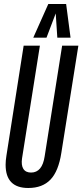

<svg xmlns="http://www.w3.org/2000/svg" viewBox="-20 -928 411 958"><path d="M121 10Q8 10 8 -106Q8 -126 12 -151L98 -700H179L90 -138Q85 -104 96.5 -85.5Q108 -67 135 -67Q191 -67 203 -149L290 -700H371L286 -165Q272 -74 232 -32Q192 10 121 10ZM146 -740 221 -908H310L332 -740H266L258 -861L212 -740Z"/></svg>

Font: Georama Extra Condensed Medium
Style: Italic
Weight: 500
Width: 2
Italic angle: -9°
Designer: Jean-Baptiste Levee
Foundry: Production Type
Version: Version 1.000